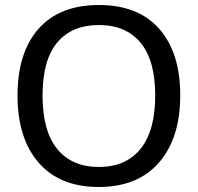

<svg xmlns="http://www.w3.org/2000/svg" viewBox="-20 -736 790 767"><path d="M134.5 -86C190.8 -21.3 270.8 11 374.5 11C478.2 11 558.3 -21.5 615 -86.5C671.7 -151.5 700 -241 700 -355C700 -469 672 -557.7 616 -621C560 -684.3 479.7 -716 375 -716C270.3 -716 190 -684.3 134 -621C78 -557.7 50 -468.8 50 -354.5C50 -240.2 78.2 -150.7 134.5 -86ZM375 -69C303 -69 247.5 -93 208.5 -141C169.5 -189 150 -260.2 150 -354.5C150 -448.8 169.5 -519.3 208.5 -566C247.5 -612.7 303 -636 375 -636C447 -636 502.5 -612.5 541.5 -565.5C580.5 -518.5 600 -448.2 600 -354.5C600 -260.8 580.5 -189.8 541.5 -141.5C502.5 -93.2 447 -69 375 -69Z"/></svg>

Font: Telex Regular
Style: Regular
Weight: 400
Designer: Andres Torresi
Foundry: Andres Torresi
Version: Version 1.001